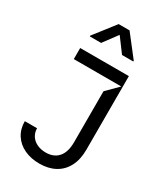

<svg xmlns="http://www.w3.org/2000/svg" viewBox="-237 -1068 1012 1174"><g transform="rotate(30 269.0 -481.0)"><path d="M39.1 -170.5H125.7Q125.7 -140.3 141 -117Q156.2 -93.8 183.4 -81Q210.6 -68.2 245 -68.2Q301.8 -68.2 332.9 -104Q364 -139.9 364.3 -207.4V-569.6L443.9 -649.1H108.7V-727.3H452.4V-207.4Q452.4 -138.8 427 -89.8Q401.6 -40.8 354.9 -15.4Q308.2 9.9 245 9.9Q185.4 9.9 138.5 -12.1Q91.6 -34.1 65.3 -74.9Q39.1 -115.8 39.1 -170.5ZM431.1 -818.2H351.6L277.7 -917.6L203.8 -818.2H124.3V-823.9L239.3 -971.6H316.1L431.1 -823.9Z"/></g></svg>

Font: Riot Sans
Style: Regular
Weight: 400
Designer: Rasmus Andersson
Foundry: rsms
Version: Version 4.001